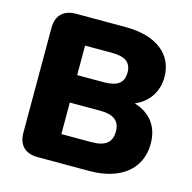

<svg xmlns="http://www.w3.org/2000/svg" viewBox="-104 -808 910 912"><g transform="rotate(15 351.0 -352.5)"><path d="M414 0C567 0 662 -76 662 -200C662 -285 618 -342 539 -366C603 -393 643 -449 643 -523C643 -634 556 -705 404 -705H160C98 -705 64 -671 64 -610V-95C64 -34 98 0 160 0ZM240 -570H371C438 -570 468 -548 468 -498C468 -448 438 -425 371 -425H240ZM240 -290H389C457 -290 487 -265 487 -213C487 -161 457 -135 389 -135H240Z"/></g></svg>

Font: Nunito Black
Style: Regular
Weight: 900
Designer: Vernon Adams
Foundry: Vernon Adams
Version: Version 3.602